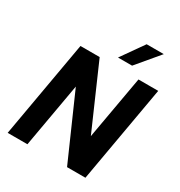

<svg xmlns="http://www.w3.org/2000/svg" viewBox="-209 -1060 1128 1204"><g transform="rotate(30 355.0 -458.5)"><path d="M710 -700 587 0H454L249 -465L167 0H24L147 -700H286L486 -243L567 -700ZM501 -917H625L489 -755H387Z"/></g></svg>

Font: Sarabun
Style: Bold Italic
Weight: 700
Italic angle: -10°
Designer: Suppakit Chalermlarp | Katatrad Co.,Ltd.
Foundry: Cadson Demak Co.,Ltd.
Version: Version 1.000; ttfautohint (v1.6)